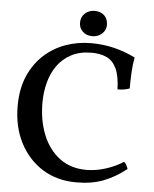

<svg xmlns="http://www.w3.org/2000/svg" viewBox="-58 -894 765 952"><g transform="rotate(5 325.0 -418.5)"><path d="M357 9Q262 9 190 -35.5Q118 -80 76.5 -159.5Q35 -239 35 -343Q35 -429 63 -493Q91 -557 138.5 -600Q186 -643 246 -664Q306 -685 371 -685Q432 -685 485 -672Q538 -659 592 -633Q585 -598 583 -558.5Q581 -519 581 -478Q568 -473 553 -470.5Q538 -468 521 -468Q519 -536 501 -573Q483 -610 451.5 -624Q420 -638 378 -638Q319 -638 276.5 -615.5Q234 -593 207.5 -555.5Q181 -518 168.5 -470Q156 -422 156 -370Q156 -282 184.5 -211Q213 -140 268 -98.5Q323 -57 402 -57Q448 -57 496 -72Q544 -87 585 -113Q592 -108 597.5 -97.5Q603 -87 605 -79Q549 -35 491.5 -13Q434 9 357 9ZM373 -720Q344 -720 325.5 -737.5Q307 -755 307 -781Q307 -811 327 -828.5Q347 -846 374 -846Q405 -846 423 -828.5Q441 -811 441 -781Q441 -756 421.5 -738Q402 -720 373 -720Z"/></g></svg>

Font: Vollkorn Medium
Style: Regular
Weight: 500
Designer: Friedrich Althausen
Foundry: Friedrich Althausen
Version: Version 5.000